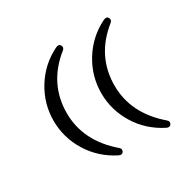

<svg xmlns="http://www.w3.org/2000/svg" viewBox="-100 -470 614 609"><g transform="rotate(-30 207.5 -166.0)"><path d="M97.2 -166Q97.2 -63.5 186 12.7Q194.3 19.5 189.5 28.3Q184.1 37.6 172.4 31.7Q114.3 2.4 81.5 -51Q48.8 -104.5 48.8 -166Q48.8 -228 81.5 -281.2Q115.2 -335.9 172.4 -363.8Q184.6 -369.6 189.5 -360.4Q194.3 -351.6 186 -344.7Q97.2 -273.9 97.2 -166ZM272 -166Q272 -63.5 360.8 12.7Q369.1 19.5 364.3 28.3Q358.9 37.6 347.2 31.7Q289.1 2.4 256.3 -51Q223.6 -104.5 223.6 -166Q223.6 -228 256.3 -281.2Q290 -335.9 347.2 -363.8Q359.4 -369.6 364.3 -360.4Q369.1 -351.6 360.8 -344.7Q272 -273.9 272 -166Z"/></g></svg>

Font: Amiri Quran Colored
Style: Regular
Weight: 400
Designer: Khaled Hosny
Version: Version 000.111